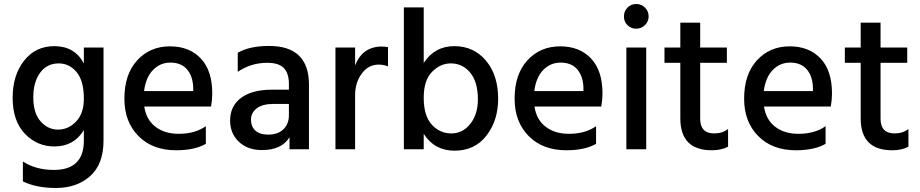

<svg xmlns="http://www.w3.org/2000/svg" viewBox="-20 -744 4587 957"><path d="M496 -43Q496 74 429.5 133.5Q363 193 259 193Q161 193 94 160V61Q158 103 249 103Q398 103 398 -44V-96Q349 -14 251 -14Q165 -14 104 -77.5Q43 -141 43 -257Q43 -369 100 -441.5Q157 -514 251 -514Q352 -514 398 -428V-507H496ZM146 -259Q146 -180 182.5 -139Q219 -98 269 -98Q321 -98 359.5 -138.5Q398 -179 398 -252Q398 -342 361.5 -385Q325 -428 273 -428Q214 -428 180 -381.5Q146 -335 146 -259Z M1006 -27Q950 5 858 5Q740 5 670 -66Q600 -137 600 -252Q600 -374 664 -443.5Q728 -513 827 -513Q924 -513 981 -452.5Q1038 -392 1038 -278Q1038 -247 1032 -213H699Q709 -147 755 -112Q801 -77 871 -77Q952 -77 1006 -115ZM829 -432Q779 -432 743 -395.5Q707 -359 698 -290H943V-308Q941 -365 912 -398.5Q883 -432 829 -432Z M1317 -73Q1365 -73 1392.5 -99.5Q1420 -126 1420 -169V-226H1344Q1288 -226 1259.5 -204Q1231 -182 1231 -148Q1231 -113 1253 -93Q1275 -73 1317 -73ZM1423 -60Q1384 4 1286 4Q1214 4 1170.5 -37.5Q1127 -79 1127 -143Q1127 -216 1182 -256.5Q1237 -297 1336 -297H1420V-326Q1420 -378 1395 -404.5Q1370 -431 1312 -431Q1231 -431 1165 -386V-481Q1224 -515 1321 -515Q1520 -515 1520 -322V0H1423Z M1750 0H1652V-507H1750V-418Q1787 -512 1883 -512Q1897 -512 1914 -509V-413Q1893 -422 1867 -422Q1816 -422 1783 -377Q1750 -332 1750 -270Z M2092 0H1993V-707H2092V-430Q2146 -514 2245 -514Q2341 -514 2402 -442Q2463 -370 2463 -251Q2463 -144 2405 -68.5Q2347 7 2246 7Q2145 7 2092 -77ZM2092 -257Q2092 -167 2132 -123Q2172 -79 2230 -79Q2286 -79 2324 -126.5Q2362 -174 2362 -249Q2362 -335 2324 -381.5Q2286 -428 2227 -428Q2175 -428 2133.5 -386Q2092 -344 2092 -257Z M2951 -27Q2895 5 2803 5Q2685 5 2615 -66Q2545 -137 2545 -252Q2545 -374 2609 -443.5Q2673 -513 2772 -513Q2869 -513 2926 -452.5Q2983 -392 2983 -278Q2983 -247 2977 -213H2644Q2654 -147 2700 -112Q2746 -77 2816 -77Q2897 -77 2951 -115ZM2774 -432Q2724 -432 2688 -395.5Q2652 -359 2643 -290H2888V-308Q2886 -365 2857 -398.5Q2828 -432 2774 -432Z M3201 0H3102V-507H3201ZM3213 -662Q3213 -637 3195 -619Q3177 -601 3151 -601Q3125 -601 3107.5 -618.5Q3090 -636 3090 -662Q3090 -688 3107.5 -706Q3125 -724 3151 -724Q3177 -724 3195 -706Q3213 -688 3213 -662Z M3609 -13Q3576 5 3528 5Q3371 5 3371 -154V-431H3292V-507H3371V-631H3470V-507H3603V-431H3470V-152Q3470 -79 3540 -79Q3581 -79 3609 -101Z M4095 -27Q4039 5 3947 5Q3829 5 3759 -66Q3689 -137 3689 -252Q3689 -374 3753 -443.5Q3817 -513 3916 -513Q4013 -513 4070 -452.5Q4127 -392 4127 -278Q4127 -247 4121 -213H3788Q3798 -147 3844 -112Q3890 -77 3960 -77Q4041 -77 4095 -115ZM3918 -432Q3868 -432 3832 -395.5Q3796 -359 3787 -290H4032V-308Q4030 -365 4001 -398.5Q3972 -432 3918 -432Z M4508 -13Q4475 5 4427 5Q4270 5 4270 -154V-431H4191V-507H4270V-631H4369V-507H4502V-431H4369V-152Q4369 -79 4439 -79Q4480 -79 4508 -101Z"/></svg>

Font: Hind Vadodara Medium
Style: Regular
Weight: 500
Designer: Hitesh Malaviya
Foundry: Indian Type Foundry
Version: Version 1.001;PS 1.0;hotconv 1.0.86;makeotf.lib2.5.63406; tt